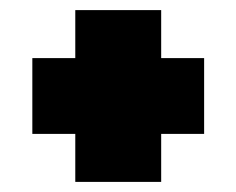

<svg xmlns="http://www.w3.org/2000/svg" viewBox="-20 -545 468 380"><path d="M384 -430V-280H299V-185H129V-280H44V-430H129V-525H299V-430Z"/></svg>

Font: Raleway-v4020 Black
Style: Regular
Weight: 900
Designer: Matt McInerney, Pablo Impallari, Rodrigo Fuenzalida
Foundry: Matt McInerney, Pablo Impallari, Rodrigo Fuenzalida
Version: Version 4.020;PS 004.020;hotconv 1.0.88;makeotf.lib2.5.64775